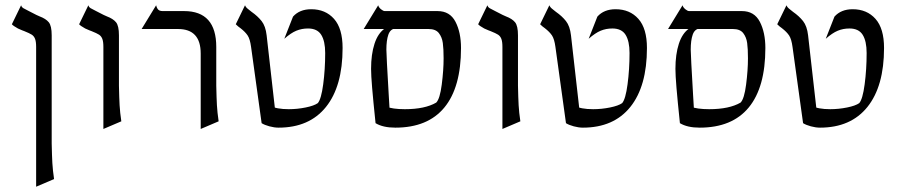

<svg xmlns="http://www.w3.org/2000/svg" viewBox="-20 -476 3432 728"><path d="M130 -414Q154 -405 165 -391.5Q176 -378 176 -342V68Q177 115 178.5 142Q180 169 185 203L117 232V-298Q117 -318 113 -328.5Q109 -339 100.5 -344.5Q92 -350 72 -358Q68 -359 48 -368Q30 -378 25 -384L60 -456Q62 -449 68.5 -445Q75 -441 88.5 -434.5Q102 -428 109 -424Q116 -420 130 -414Z M385 -414Q409 -405 420 -391.5Q431 -378 431 -342V-151Q432 -104 433.5 -77Q435 -50 440 -16L372 13V-298Q372 -318 368 -328.5Q364 -339 355.5 -344.5Q347 -350 327 -358Q323 -359 303 -368Q285 -378 280 -384L315 -456Q317 -449 323.5 -445Q330 -441 343.5 -434.5Q357 -428 364 -424Q371 -420 385 -414Z M800 -298V-151Q801 -104 802.5 -77Q804 -50 809 -16L741 13V-273Q741 -366 655 -366H517L572 -456Q575 -444 580.5 -439Q586 -434 597 -434H678Q800 -434 800 -298Z M1075 -62Q1107 -62 1139 -68.5Q1171 -75 1185 -85Q1198 -100 1205.5 -156.5Q1213 -213 1213 -275Q1213 -320 1198 -344Q1183 -368 1148 -368Q1124 -368 1103.5 -359.5Q1083 -351 1058 -329L1091 -413Q1116 -441 1160 -441Q1214 -441 1246.5 -404.5Q1279 -368 1279 -294Q1279 -149 1216 -70.5Q1153 8 1036 8Q1020 8 1001.5 3Q983 -2 972 -9L1005 -75Q1028 -62 1075 -62ZM1030 2 972 -9 932 -298Q928 -328 919 -341.5Q910 -355 892 -369Q883 -375 874 -384L909 -456Q912 -448 921.5 -441Q931 -434 934 -431Q957 -415 972 -396Q987 -377 991 -342Z M1387 -215Q1387 -270 1400 -310Q1413 -350 1439 -368H1479Q1460 -366 1452.5 -344.5Q1445 -323 1445 -288Q1445 -268 1454 -115Q1460 -19 1461 2L1404 -9Q1395 -95 1391 -143Q1387 -191 1387 -215ZM1439 -434H1639Q1686 -434 1707 -393.5Q1728 -353 1728 -294Q1728 -145 1665 -68.5Q1602 8 1479 8Q1432 8 1404 -9L1444 -72Q1468 -62 1515 -62Q1591 -62 1634 -87Q1648 -101 1655 -155.5Q1662 -210 1662 -255Q1662 -291 1659 -313Q1656 -335 1644 -350.5Q1632 -366 1605 -366H1359L1414 -456Q1416 -448 1424.5 -441Q1433 -434 1439 -434Z M1898 -414Q1922 -405 1933 -391.5Q1944 -378 1944 -342V-151Q1945 -104 1946.5 -77Q1948 -50 1953 -16L1885 13V-298Q1885 -318 1881 -328.5Q1877 -339 1868.5 -344.5Q1860 -350 1840 -358Q1836 -359 1816 -368Q1798 -378 1793 -384L1828 -456Q1830 -449 1836.5 -445Q1843 -441 1856.5 -434.5Q1870 -428 1877 -424Q1884 -420 1898 -414Z M2229 -62Q2261 -62 2293 -68.5Q2325 -75 2339 -85Q2352 -100 2359.5 -156.5Q2367 -213 2367 -275Q2367 -320 2352 -344Q2337 -368 2302 -368Q2278 -368 2257.5 -359.5Q2237 -351 2212 -329L2245 -413Q2270 -441 2314 -441Q2368 -441 2400.5 -404.5Q2433 -368 2433 -294Q2433 -149 2370 -70.5Q2307 8 2190 8Q2174 8 2155.5 3Q2137 -2 2126 -9L2159 -75Q2182 -62 2229 -62ZM2184 2 2126 -9 2086 -298Q2082 -328 2073 -341.5Q2064 -355 2046 -369Q2037 -375 2028 -384L2063 -456Q2066 -448 2075.5 -441Q2085 -434 2088 -431Q2111 -415 2126 -396Q2141 -377 2145 -342Z M2541 -215Q2541 -270 2554 -310Q2567 -350 2593 -368H2633Q2614 -366 2606.5 -344.5Q2599 -323 2599 -288Q2599 -268 2608 -115Q2614 -19 2615 2L2558 -9Q2549 -95 2545 -143Q2541 -191 2541 -215ZM2593 -434H2793Q2840 -434 2861 -393.5Q2882 -353 2882 -294Q2882 -145 2819 -68.5Q2756 8 2633 8Q2586 8 2558 -9L2598 -72Q2622 -62 2669 -62Q2745 -62 2788 -87Q2802 -101 2809 -155.5Q2816 -210 2816 -255Q2816 -291 2813 -313Q2810 -335 2798 -350.5Q2786 -366 2759 -366H2513L2568 -456Q2570 -448 2578.5 -441Q2587 -434 2593 -434Z M3128 -62Q3160 -62 3192 -68.5Q3224 -75 3238 -85Q3251 -100 3258.5 -156.5Q3266 -213 3266 -275Q3266 -320 3251 -344Q3236 -368 3201 -368Q3177 -368 3156.5 -359.5Q3136 -351 3111 -329L3144 -413Q3169 -441 3213 -441Q3267 -441 3299.5 -404.5Q3332 -368 3332 -294Q3332 -149 3269 -70.5Q3206 8 3089 8Q3073 8 3054.5 3Q3036 -2 3025 -9L3058 -75Q3081 -62 3128 -62ZM3083 2 3025 -9 2985 -298Q2981 -328 2972 -341.5Q2963 -355 2945 -369Q2936 -375 2927 -384L2962 -456Q2965 -448 2974.5 -441Q2984 -434 2987 -431Q3010 -415 3025 -396Q3040 -377 3044 -342Z"/></svg>

Font: BellefairVN
Style: Regular
Weight: 400
Designer: Nick Shinn, Liron Lavi Turkenic
Foundry: Shinntype
Version: Version 1.003